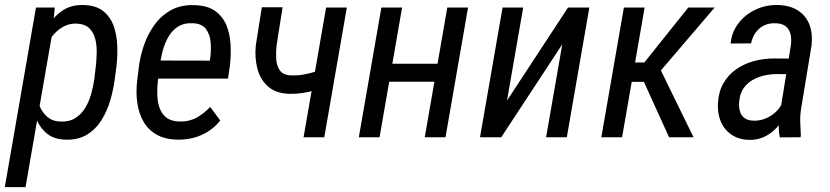

<svg xmlns="http://www.w3.org/2000/svg" viewBox="-43 -559 3381 782"><path d="M169.4 -421.4 61 203.1H-23.4L103.5 -528.3H180.2ZM431.2 -288.1 424.8 -239.3Q419.4 -196.3 406.5 -151.6Q393.6 -106.9 370.4 -69.8Q347.2 -32.7 311 -10.5Q274.9 11.7 222.7 9.8Q177.7 8.3 149.7 -13.7Q121.6 -35.6 107.2 -70.3Q92.8 -105 88.4 -144.8Q84 -184.6 86.9 -221.2L97.2 -296.4Q104 -336.4 118.2 -379.2Q132.3 -421.9 155.8 -458.5Q179.2 -495.1 214.1 -517.6Q249 -540 297.4 -538.6Q348.6 -537.1 377.9 -513.4Q407.2 -489.7 420.2 -452.4Q433.1 -415 434.6 -371.8Q436 -328.6 431.2 -288.1ZM341.3 -238.8 347.2 -288.6Q350.1 -314.5 350.8 -344Q351.6 -373.5 345 -400.4Q338.4 -427.2 320.1 -444.6Q301.8 -461.9 267.1 -462.9Q240.7 -463.4 218.5 -452.1Q196.3 -440.9 178.7 -421.9Q161.1 -402.8 149.2 -379.6Q137.2 -356.4 131.3 -333L107.4 -184.1Q106.9 -155.8 117.7 -128.7Q128.4 -101.6 149.2 -83.5Q169.9 -65.4 200.7 -64Q237.8 -62 262.9 -77.6Q288.1 -93.3 304 -119.4Q319.8 -145.5 328.6 -177Q337.4 -208.5 341.3 -238.8Z M680.2 9.8Q628.9 8.8 594.7 -10.7Q560.5 -30.3 541.5 -63.5Q522.5 -96.7 516.4 -138.7Q510.3 -180.7 515.1 -226.1L522.5 -285.6Q528.3 -332.5 544.4 -377.9Q560.5 -423.3 587.9 -460.2Q615.2 -497.1 655.3 -518.6Q695.3 -540 749 -538.1Q802.2 -536.6 833.5 -514.2Q864.7 -491.7 879.4 -455.6Q894 -419.4 896.2 -376Q898.4 -332.5 893.1 -289.1L885.7 -238.8H564.9L578.1 -312.5L811.5 -312L813.5 -325.2Q817.4 -355 814.9 -386.5Q812.5 -418 796.4 -440.2Q780.3 -462.4 743.7 -464.4Q706.1 -466.3 681.4 -450.2Q656.7 -434.1 641.6 -406.7Q626.5 -379.4 618.4 -347.4Q610.4 -315.4 606.9 -285.6L599.6 -225.6Q596.7 -198.7 597.7 -170.7Q598.6 -142.6 607.2 -118.7Q615.7 -94.7 635 -79.8Q654.3 -64.9 688.5 -64Q726.6 -63 757.1 -79.6Q787.6 -96.2 813 -123.5L854 -68.4Q833 -41.5 805.4 -23.9Q777.8 -6.3 746.1 2Q714.4 10.3 680.2 9.8Z M1369.6 -528.3 1277.8 0H1193.4L1285.2 -528.3ZM1296.4 -285.6 1291 -210.9Q1266.6 -200.2 1241.2 -192.1Q1215.8 -184.1 1189.7 -180.2Q1163.6 -176.3 1136.7 -176.8Q1080.6 -178.2 1048.6 -206.8Q1016.6 -235.4 1005.1 -280Q993.7 -324.7 999 -375L1023.4 -529.3H1107.9L1083.5 -374.5Q1080.6 -349.6 1081.8 -321.8Q1083 -293.9 1095.9 -273.7Q1108.9 -253.4 1141.6 -252Q1168.5 -251 1194.6 -255.6Q1220.7 -260.3 1246.1 -268.6Q1271.5 -276.9 1296.4 -285.6Z M1755.4 -299.3 1742.2 -226.1H1524.4L1537.1 -299.3ZM1594.7 -528.3 1502.9 0H1418.5L1510.3 -528.3ZM1863.3 -528.3 1771.5 0H1687L1778.8 -528.3Z M2022 -149.4 2270.5 -528.3H2357.4L2265.6 0H2181.2L2247.1 -378.4L1998.5 0H1912.1L2003.9 -528.3H2087.9Z M2582.5 -528.3 2490.7 0H2406.2L2498 -528.3ZM2867.7 -528.3 2608.9 -225.6H2502.4V-304.7H2581.5L2760.3 -528.3ZM2682.1 0 2571.3 -243.7 2632.3 -305.7 2781.7 0Z M3132.3 -90.3 3178.7 -377.9Q3181.2 -403.3 3176 -422.6Q3170.9 -441.9 3155.5 -453.1Q3140.1 -464.4 3112.3 -464.4Q3086.9 -464.8 3066.9 -454.3Q3046.9 -443.8 3033.9 -425.3Q3021 -406.7 3016.1 -382.3L2932.6 -381.8Q2936 -417.5 2952.9 -446.5Q2969.7 -475.6 2996.1 -496.3Q3022.5 -517.1 3054.7 -528.1Q3086.9 -539.1 3121.6 -538.6Q3171.4 -538.1 3204.6 -517.8Q3237.8 -497.6 3252.7 -461.2Q3267.6 -424.8 3262.7 -376L3219.7 -115.2Q3215.3 -87.4 3216.3 -61.5Q3217.3 -35.6 3218.8 -8.3L3217.8 0L3133.3 0.5Q3128.4 -22 3128.9 -44.9Q3129.4 -67.9 3132.3 -90.3ZM3185.1 -320.3 3174.8 -256.8 3121.1 -257.3Q3095.2 -257.3 3069.6 -251.5Q3043.9 -245.6 3022.2 -233.2Q3000.5 -220.7 2986.1 -200.4Q2971.7 -180.2 2968.3 -150.9Q2965.3 -127 2970 -108.2Q2974.6 -89.4 2989 -78.4Q3003.4 -67.4 3029.8 -67.4Q3057.1 -67.4 3082.5 -79.6Q3107.9 -91.8 3126.2 -112.8Q3144.5 -133.8 3150.4 -160.6L3163.6 -119.6Q3157.7 -94.2 3143.8 -70.6Q3129.9 -46.9 3109.9 -28.6Q3089.8 -10.3 3065.2 0.2Q3040.5 10.7 3012.7 10.7Q2968.3 10.7 2938 -9.3Q2907.7 -29.3 2893.1 -63.2Q2878.4 -97.2 2881.3 -140.1Q2883.8 -186 2903.6 -220.2Q2923.3 -254.4 2955.1 -276.6Q2986.8 -298.8 3026.1 -309.8Q3065.4 -320.8 3107.9 -320.8Z"/></svg>

Font: Roboto Condensed
Style: Italic
Weight: 400
Italic angle: -12°
Designer: Christian Robertson
Foundry: Google
Version: Version 3.0